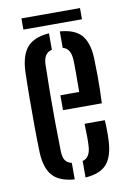

<svg xmlns="http://www.w3.org/2000/svg" viewBox="-81 -737 533 794"><g transform="rotate(-10 186.0 -340.0)"><path d="M169.5 -283.5V-346H248.5Q249 -392.5 249 -429.5Q249 -466.5 248 -482.5Q245.5 -529 213 -537.5V-606.5Q274.5 -602 302.5 -570.8Q330.5 -539.5 333.5 -473.5Q334.5 -452 335 -398.5Q335.5 -345 332.5 -283.5ZM44 -128Q42.5 -174.5 42 -236.5Q41.5 -298.5 42 -360.8Q42.5 -423 44 -470.5Q47.5 -538 76.5 -570Q105.5 -602 167.5 -606.5V-537.5Q132.5 -529.5 131 -482.5Q129.5 -417 129 -359Q128.5 -301 129 -243Q129.5 -185 131 -120Q131.5 -93 140 -79.8Q148.5 -66.5 167.5 -62.5V7Q104 2 75.5 -29.8Q47 -61.5 44 -128ZM213 7V-62.5Q245.5 -70 248 -120Q249 -137 248.8 -160.2Q248.5 -183.5 247.5 -212.5H332.5Q334 -194.5 334.2 -170.8Q334.5 -147 333.5 -128Q330.5 -61 303 -29.2Q275.5 2.5 213 7ZM66 -687H312V-640H66Z"/></g></svg>

Font: Big Shoulders Stencil Display SemiBold
Style: Regular
Weight: 600
Designer: Patric King
Foundry: XO Type Co
Version: Version 1.000